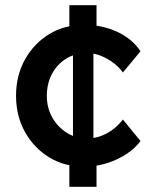

<svg xmlns="http://www.w3.org/2000/svg" viewBox="-20 -722 585 742"><path d="M42 -352Q42 -430 76.5 -492Q111 -554 170 -590Q229 -626 304 -626Q375 -626 433 -599Q491 -572 523 -524L455 -442Q440 -463 417 -480Q394 -497 368 -507Q342 -517 316 -517Q271 -517 236 -495.5Q201 -474 181 -436.5Q161 -399 161 -352Q161 -305 182 -268Q203 -231 238 -209Q273 -187 317 -187Q343 -187 367.5 -195.5Q392 -204 414 -220Q436 -236 455 -260L523 -177Q490 -133 430 -105.5Q370 -78 304 -78Q229 -78 170 -114Q111 -150 76.5 -212Q42 -274 42 -352ZM248 0V-108L262 -145V-560L248 -606V-702H353V-605L341 -568V-142L353 -107V0Z"/></svg>

Font: Our Lexend Medium
Style: Regular
Weight: 500
Designer: Bonnie Shaver-Troup, Thomas Jockin
Foundry: Lexend
Version: Version 1.007